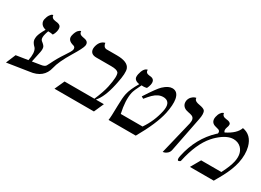

<svg xmlns="http://www.w3.org/2000/svg" viewBox="-23 -1133 2317 1703"><g transform="rotate(30 1135.5 -282.0)"><path d="M306.2 -122.1Q343.3 -126.5 355.5 -144Q360.8 -151.4 372.1 -175.3Q404.8 -243.7 447.3 -306.2Q485.8 -362.8 490.2 -381.8Q494.6 -409.2 472.7 -416Q404.3 -432.6 415 -484.9Q419.4 -505.4 426.5 -520.8Q433.6 -536.1 440.7 -543.5Q447.8 -550.8 454.1 -555.2Q460.4 -559.6 464.4 -560.1L468.3 -561Q468.8 -535.2 490.7 -526.9Q502.9 -522.5 524.4 -519Q573.7 -510.3 564.9 -465.8Q558.6 -435.1 502.4 -343.3Q429.2 -222.2 414.6 -153.8Q387.7 -35.6 250.5 -20L29.8 14.2L71.3 -85L191.9 -104Q209 -187.5 185.5 -224.1Q183.1 -227.5 181.6 -229Q147.9 -261.2 146 -288.6Q145 -304.2 148.4 -323.2Q155.8 -356 189 -413.1Q144 -423.8 133.3 -459.5Q129.9 -473.1 132.3 -486.8Q139.2 -518.1 151.9 -536.6Q164.6 -555.2 173.8 -558.1L183.1 -561Q184.1 -527.3 229 -522.9Q271.5 -520 281.7 -500.5Q290.5 -482.4 283.7 -451.2Q278.8 -428.7 265.6 -408.2Q243.7 -413.1 215.8 -413.1Q206.5 -388.7 201.2 -363.8Q193.4 -323.2 211.9 -309.1Q242.2 -286.1 247.6 -270.5Q253.9 -251 247.6 -219.2L224.1 -108.9Z M849.6 -533.2Q962.9 -533.2 984.4 -476.1Q999 -437 976.1 -327.6Q974.1 -317.4 970.7 -301.8Q940.4 -161.6 884.8 -100.1H966.8L922.4 0H518.6L564 -100.1H869.6Q909.7 -193.8 922.9 -255.9Q948.2 -376 929.2 -404.8Q912.6 -424.8 856 -424.8H701.7Q647.5 -424.8 638.7 -466.8Q636.2 -481 639.2 -497.1Q652.3 -560.1 699.7 -576.2Q705.6 -577.6 705.6 -578.1Q710.9 -536.6 742.7 -533.2Z M1149.4 -410.2Q1098.1 -419.4 1094.7 -452.6Q1093.8 -465.3 1096.7 -481Q1111.3 -549.3 1147.5 -558.6Q1147.5 -558.6 1151.4 -559.1Q1148.4 -524.9 1189.9 -521.5Q1193.4 -521 1196.3 -521Q1252.4 -517.6 1240.7 -458Q1236.3 -437 1225.6 -416Q1207.5 -411.1 1190.4 -411.1Q1187.5 -411.1 1181.6 -411.6Q1175.3 -412.1 1172.9 -412.1Q1135.3 -338.4 1128.9 -308.1Q1111.8 -226.1 1139.6 -100.1H1362.8Q1428.7 -195.8 1453.1 -310.1Q1473.6 -407.2 1406.7 -418Q1398.9 -418.9 1391.6 -418.9Q1342.3 -418.9 1294.9 -373Q1272.5 -350.6 1244.6 -315.9L1223.1 -328.1Q1302.2 -450.7 1333.5 -480.5Q1335.9 -482.9 1337.4 -483.9Q1382.8 -526.4 1423.3 -526.9Q1480.5 -526.9 1493.7 -457Q1503.4 -401.9 1484.4 -310.1Q1457.5 -186 1351.1 0H1072.3Q1078.1 -29.3 1079.6 -151.9Q1080.6 -232.4 1089.8 -274.9Q1102.1 -330.6 1149.4 -410.2Z M1629.9 5.9 1712.4 -335.9Q1723.1 -387.7 1691.4 -402.3Q1677.2 -408.7 1650.9 -413.1Q1596.7 -422.4 1585 -462.9Q1581.1 -478 1584 -494.1Q1589.4 -519 1605.7 -535.2Q1622.1 -551.3 1635.3 -555.2L1648.9 -559.1Q1647.9 -532.7 1684.6 -522.9Q1690.9 -521.5 1702.6 -519Q1750 -511.2 1761.7 -495.6Q1778.3 -471.2 1764.6 -405.8L1694.8 -50.8Q1689.9 -28.3 1673.8 -14.2Q1657.7 0 1643.6 2.9Z M2141.1 -533.2Q2234.4 -517.1 2262.2 -413.1Q2280.8 -340.8 2262.2 -252Q2245.1 -173.3 2196.3 -83L2149.9 0H1905.8L1962.9 -100.1H2169.9Q2213.4 -183.1 2226.1 -241.2Q2244.6 -329.6 2196.8 -377.4Q2166 -406.7 2119.1 -407.2Q2053.2 -407.2 1975.6 -337.9Q1956.5 -320.8 1939.9 -301.8Q1852.1 -201.7 1810.5 -8.8Q1808.6 0 1794.9 3.9Q1791.5 4.9 1789.6 4.9Q1772.9 2.9 1782.7 -42Q1825.7 -244.1 1962.9 -372.1Q1968.3 -377 1972.7 -380.9Q1978 -405.3 1958 -414.1Q1947.3 -418.5 1926.8 -422.9Q1877.4 -434.1 1878.4 -481.9Q1878.9 -489.7 1880.4 -497.1Q1886.2 -524.9 1898.4 -542Q1910.6 -559.1 1919.9 -562L1928.7 -564.9Q1930.2 -533.2 1971.2 -528.3Q1973.6 -527.8 1975.1 -527.8Q2018.6 -524.4 2022 -501.5Q2022.5 -493.7 2021 -484.9Q2019 -475.6 2015.1 -466.8Q2012.2 -458.5 2011.2 -453.1Q2006.8 -428.2 2019.5 -418Q2120.1 -468.3 2141.1 -533.2Z"/></g></svg>

Font: Linux Biolinum Slanted O
Style: Slanted
Weight: 400
Designer: Philipp H. Poll
Foundry: Philipp H. Poll
Version: Version 1.0.4